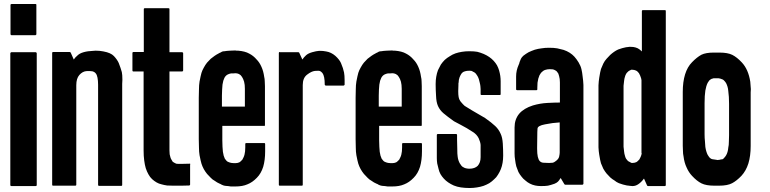

<svg xmlns="http://www.w3.org/2000/svg" viewBox="-20 -942 3898 972"><path d="M33.2 -768.6Q33.2 -818.4 33.2 -917Q33.2 -918.9 35.2 -920.9Q37.1 -921.9 40 -921.9Q80.1 -921.9 159.2 -921.9Q162.1 -921.9 163.1 -920.9Q164.1 -919.9 164.1 -918Q164.1 -918 164.1 -917Q164.1 -867.2 164.1 -768.6Q164.1 -766.6 162.1 -765.6Q161.1 -763.7 158.2 -763.7Q118.2 -763.7 39.1 -763.7Q36.1 -763.7 35.2 -765.6Q33.2 -766.6 33.2 -768.6ZM166 -671.9Q166 -587.9 166 -420.9Q166 -282.2 166 -4.9Q166 -2.9 164.1 -1Q163.1 0 160.2 0Q120.1 0 38.1 0Q35.2 0 34.2 -1Q32.2 -2.9 32.2 -4.9Q32.2 -88.9 32.2 -255.9Q32.2 -394.5 32.2 -671.9Q32.2 -673.8 34.2 -675.8Q35.2 -677.7 38.1 -677.7Q79.1 -677.7 160.2 -677.7Q163.1 -677.7 164.1 -675.8Q166 -673.8 166 -671.9Z M598.6 -517.6Q598.6 -346.7 598.6 -5.9Q598.6 -2.9 597.7 -2Q595.7 -1 593.8 -1Q580.1 -1 551.8 -1Q528.3 -1 481.4 -1Q479.5 -1 478.5 -2Q476.6 -2.9 476.6 -5.9Q476.6 -174.8 476.6 -512.7Q476.6 -533.2 473.6 -548.8Q470.7 -563.5 464.8 -570.3Q459 -578.1 447.3 -581.1Q435.5 -583 417 -582Q397.5 -580.1 381.8 -562.5Q366.2 -544.9 366.2 -510.7Q366.2 -342.8 366.2 -6.8Q366.2 -3.9 364.3 -2.9Q363.3 -2 361.3 -2Q323.2 -2 249 -2Q247.1 -2 245.1 -2.9Q244.1 -3.9 244.1 -6.8Q244.1 -89.8 244.1 -256.8Q244.1 -395.5 244.1 -673.8Q244.1 -675.8 245.1 -677.7Q247.1 -678.7 249 -678.7Q277.3 -678.7 333 -678.7Q334 -678.7 335.9 -677.7Q336.9 -676.8 337.9 -675.8Q342.8 -664.1 353.5 -640.6Q360.4 -651.4 372.1 -661.1Q382.8 -671.9 403.3 -677.7Q423.8 -683.6 452.1 -684.6Q458 -685.5 463.9 -685.5Q485.4 -685.5 503.9 -681.6Q541 -674.8 556.6 -658.2Q573.2 -640.6 581.1 -623Q591.8 -595.7 596.7 -577.1Q599.6 -564.5 599.6 -538.1Q599.6 -529.3 598.6 -517.6Z M942.4 -108.4Q942.4 -75.2 942.4 -7.8Q942.4 -4.9 940.4 -3.9Q939.5 -2.9 936.5 -2.9Q936.5 -2.9 898.4 -2Q860.4 -2 856.4 -2Q840.8 -2 826.2 -2.9Q811.5 -4.9 797.9 -8.8Q784.2 -11.7 772.5 -18.6Q760.7 -25.4 750 -35.2Q739.3 -44.9 731.4 -59.6Q723.6 -73.2 717.8 -90.8Q712.9 -107.4 710 -129.9Q707 -152.3 707 -180.7Q707 -313.5 707 -580.1Q689.5 -580.1 655.3 -580.1Q652.3 -580.1 651.4 -582Q650.4 -583 650.4 -586.9Q650.4 -615.2 650.4 -673.8Q650.4 -675.8 651.4 -676.8Q652.3 -678.7 655.3 -678.7Q672.9 -678.7 708 -678.7Q708 -751 708 -895.5Q708 -897.5 709 -899.4Q710.9 -900.4 712.9 -900.4Q752.9 -900.4 833 -900.4Q835 -900.4 836.9 -899.4Q837.9 -897.5 837.9 -895.5Q837.9 -823.2 837.9 -677.7Q859.4 -677.7 902.3 -677.7Q904.3 -677.7 905.3 -675.8Q907.2 -674.8 907.2 -672.9Q907.2 -643.6 907.2 -585.9Q907.2 -583 905.3 -582Q904.3 -580.1 902.3 -580.1Q880.9 -580.1 837.9 -580.1Q837.9 -447.3 837.9 -180.7Q837.9 -169.9 838.9 -161.1Q840.8 -152.3 842.8 -145.5Q844.7 -138.7 848.6 -132.8Q851.6 -127 854.5 -123Q858.4 -120.1 862.3 -118.2Q867.2 -116.2 872.1 -113.3Q876 -112.3 896.5 -112.3Q917 -112.3 938.5 -113.3Q940.4 -114.3 941.4 -113.3Q942.4 -113.3 943.4 -112.3Q943.4 -111.3 943.4 -111.3Q943.4 -110.4 942.4 -108.4Z M1316.4 -304.7Q1246.1 -304.7 1105.5 -304.7Q1105.5 -280.3 1105.5 -231.4Q1105.5 -213.9 1106.4 -199.2Q1107.4 -185.5 1108.4 -173.8Q1110.4 -163.1 1112.3 -154.3Q1115.2 -145.5 1118.2 -138.7Q1122.1 -132.8 1126 -128.9Q1129.9 -124 1135.7 -122.1Q1139.6 -120.1 1143.6 -119.1Q1147.5 -118.2 1151.4 -117.2Q1154.3 -116.2 1162.1 -116.2Q1170.9 -116.2 1173.8 -116.2Q1177.7 -116.2 1182.6 -117.2Q1187.5 -118.2 1191.4 -120.1Q1195.3 -122.1 1199.2 -126Q1203.1 -129.9 1207 -133.8Q1210 -138.7 1212.9 -145.5Q1215.8 -151.4 1217.8 -159.2Q1219.7 -167 1220.7 -175.8Q1221.7 -185.5 1221.7 -196.3Q1221.7 -202.1 1221.7 -212.9Q1221.7 -215.8 1222.7 -216.8Q1224.6 -217.8 1226.6 -217.8Q1256.8 -217.8 1317.4 -217.8Q1320.3 -217.8 1321.3 -216.8Q1322.3 -215.8 1322.3 -212.9Q1322.3 -201.2 1322.3 -175.8Q1322.3 -130.9 1312.5 -97.7Q1301.8 -63.5 1280.3 -42Q1257.8 -18.6 1232.4 -8.8Q1208 2 1171.9 2Q1168.9 2 1160.2 2Q1151.4 2 1148.4 2Q1141.6 1 1134.8 0Q1127.9 0 1122.1 -1Q1114.3 -2 1109.4 -3.9Q1105.5 -5.9 1100.6 -7.8Q1098.6 -9.8 1095.7 -10.7Q1093.8 -11.7 1090.8 -12.7Q1085 -15.6 1079.1 -18.6Q1073.2 -22.5 1067.4 -26.4Q1062.5 -29.3 1056.6 -33.2Q1051.8 -37.1 1046.9 -42Q1038.1 -50.8 1028.3 -61.5Q1019.5 -72.3 1011.7 -85.9Q1003.9 -100.6 1000 -113.3Q996.1 -126 990.2 -156.2Q987.3 -173.8 987.3 -194.3Q986.3 -214.8 986.3 -238.3Q986.3 -239.3 986.3 -241.2Q986.3 -242.2 986.3 -242.2Q986.3 -242.2 986.3 -242.2Q986.3 -266.6 986.3 -316.4Q986.3 -357.4 986.3 -440.4Q986.3 -440.4 986.3 -441.4Q986.3 -441.4 986.3 -441.4Q986.3 -443.4 986.3 -447.3Q986.3 -470.7 987.3 -490.2Q987.3 -510.7 990.2 -529.3Q996.1 -559.6 1000 -573.2Q1003.9 -585.9 1011.7 -599.6Q1019.5 -614.3 1028.3 -625Q1038.1 -635.7 1046.9 -644.5Q1056.6 -652.3 1066.4 -659.2Q1076.2 -666 1085.9 -670.9Q1088.9 -672.9 1090.8 -673.8Q1093.8 -675.8 1095.7 -675.8Q1100.6 -678.7 1104.5 -680.7Q1109.4 -682.6 1116.2 -682.6Q1127 -684.6 1144.5 -685.5Q1161.1 -686.5 1170.9 -686.5Q1174.8 -685.5 1177.7 -685.5Q1181.6 -685.5 1185.5 -685.5Q1220.7 -682.6 1241.2 -670.9Q1262.7 -660.2 1279.3 -640.6Q1293.9 -626 1303.7 -603.5Q1313.5 -582 1317.4 -553.7Q1320.3 -542 1320.3 -530.3Q1321.3 -518.6 1321.3 -505.9Q1321.3 -440.4 1321.3 -309.6Q1321.3 -306.6 1320.3 -305.7Q1319.3 -303.7 1316.4 -303.7Q1316.4 -304.7 1316.4 -304.7ZM1219.7 -402.3Q1219.7 -431.6 1219.7 -492.2Q1219.7 -502.9 1218.8 -511.7Q1217.8 -520.5 1215.8 -528.3Q1212.9 -535.2 1210.9 -542Q1208 -548.8 1205.1 -552.7Q1201.2 -558.6 1198.2 -561.5Q1194.3 -564.5 1189.5 -567.4Q1185.5 -569.3 1180.7 -570.3Q1175.8 -571.3 1171.9 -571.3Q1168 -571.3 1160.2 -570.3Q1151.4 -570.3 1149.4 -570.3Q1145.5 -569.3 1141.6 -568.4Q1137.7 -566.4 1133.8 -565.4Q1127.9 -562.5 1124 -558.6Q1119.1 -553.7 1116.2 -547.9Q1113.3 -542 1110.4 -533.2Q1108.4 -524.4 1106.4 -513.7Q1105.5 -502.9 1104.5 -488.3Q1103.5 -474.6 1103.5 -458Q1103.5 -439.5 1103.5 -402.3Q1142.6 -402.3 1219.7 -402.3Z M1724.6 -513.7Q1724.6 -511.7 1722.7 -510.7Q1721.7 -508.8 1718.8 -508.8Q1689.5 -508.8 1628.9 -508.8Q1627 -508.8 1626 -510.7Q1624 -511.7 1624 -513.7Q1624 -535.2 1621.1 -549.8Q1618.2 -564.5 1612.3 -572.3Q1606.4 -579.1 1600.6 -582Q1594.7 -585 1574.2 -583Q1556.6 -581.1 1535.2 -564.5Q1512.7 -547.9 1512.7 -511.7Q1512.7 -343.8 1512.7 -6.8Q1512.7 -4.9 1511.7 -2.9Q1510.7 -2 1507.8 -2Q1470.7 -2 1396.5 -2Q1393.6 -2 1392.6 -2.9Q1391.6 -4.9 1391.6 -6.8Q1391.6 -90.8 1391.6 -257.8Q1391.6 -396.5 1391.6 -673.8Q1391.6 -675.8 1392.6 -677.7Q1393.6 -679.7 1396.5 -677.7Q1427.7 -677.7 1490.2 -677.7Q1491.2 -677.7 1493.2 -676.8Q1494.1 -676.8 1495.1 -674.8Q1500 -664.1 1510.7 -640.6Q1517.6 -651.4 1529.3 -662.1Q1540 -671.9 1560.5 -677.7Q1581.1 -683.6 1595.7 -684.6Q1598.6 -684.6 1602.5 -684.6Q1615.2 -684.6 1630.9 -681.6Q1656.2 -677.7 1677.7 -659.2Q1698.2 -640.6 1706.1 -623Q1717.8 -595.7 1721.7 -575.2Q1724.6 -560.5 1724.6 -535.2Q1724.6 -525.4 1724.6 -513.7Z M2110.4 -304.7Q2040 -304.7 1899.4 -304.7Q1899.4 -280.3 1899.4 -231.4Q1899.4 -213.9 1900.4 -199.2Q1901.4 -185.5 1902.3 -173.8Q1904.3 -163.1 1906.2 -154.3Q1909.2 -145.5 1912.1 -138.7Q1916 -132.8 1919.9 -128.9Q1923.8 -124 1929.7 -122.1Q1933.6 -120.1 1937.5 -119.1Q1941.4 -118.2 1945.3 -117.2Q1948.2 -116.2 1956.1 -116.2Q1964.8 -116.2 1967.8 -116.2Q1971.7 -116.2 1976.6 -117.2Q1981.4 -118.2 1985.4 -120.1Q1989.3 -122.1 1993.2 -126Q1997.1 -129.9 2001 -133.8Q2003.9 -138.7 2006.8 -145.5Q2009.8 -151.4 2011.7 -159.2Q2013.7 -167 2014.6 -175.8Q2015.6 -185.5 2015.6 -196.3Q2015.6 -202.1 2015.6 -212.9Q2015.6 -215.8 2016.6 -216.8Q2018.6 -217.8 2020.5 -217.8Q2050.8 -217.8 2111.3 -217.8Q2114.3 -217.8 2115.2 -216.8Q2116.2 -215.8 2116.2 -212.9Q2116.2 -201.2 2116.2 -175.8Q2116.2 -130.9 2106.4 -97.7Q2095.7 -63.5 2074.2 -42Q2051.8 -18.6 2026.4 -8.8Q2002 2 1965.8 2Q1962.9 2 1954.1 2Q1945.3 2 1942.4 2Q1935.5 1 1928.7 0Q1921.9 0 1916 -1Q1908.2 -2 1903.3 -3.9Q1899.4 -5.9 1894.5 -7.8Q1892.6 -9.8 1889.6 -10.7Q1887.7 -11.7 1884.8 -12.7Q1878.9 -15.6 1873 -18.6Q1867.2 -22.5 1861.3 -26.4Q1856.4 -29.3 1850.6 -33.2Q1845.7 -37.1 1840.8 -42Q1832 -50.8 1822.3 -61.5Q1813.5 -72.3 1805.7 -85.9Q1797.9 -100.6 1793.9 -113.3Q1790 -126 1784.2 -156.2Q1781.2 -173.8 1781.2 -194.3Q1780.3 -214.8 1780.3 -238.3Q1780.3 -239.3 1780.3 -241.2Q1780.3 -242.2 1780.3 -242.2Q1780.3 -242.2 1780.3 -242.2Q1780.3 -266.6 1780.3 -316.4Q1780.3 -357.4 1780.3 -440.4Q1780.3 -440.4 1780.3 -441.4Q1780.3 -441.4 1780.3 -441.4Q1780.3 -443.4 1780.3 -447.3Q1780.3 -470.7 1781.2 -490.2Q1781.2 -510.7 1784.2 -529.3Q1790 -559.6 1793.9 -573.2Q1797.9 -585.9 1805.7 -599.6Q1813.5 -614.3 1822.3 -625Q1832 -635.7 1840.8 -644.5Q1850.6 -652.3 1860.4 -659.2Q1870.1 -666 1879.9 -670.9Q1882.8 -672.9 1884.8 -673.8Q1887.7 -675.8 1889.6 -675.8Q1894.5 -678.7 1898.4 -680.7Q1903.3 -682.6 1910.2 -682.6Q1920.9 -684.6 1938.5 -685.5Q1955.1 -686.5 1964.8 -686.5Q1968.8 -685.5 1971.7 -685.5Q1975.6 -685.5 1979.5 -685.5Q2014.6 -682.6 2035.2 -670.9Q2056.6 -660.2 2073.2 -640.6Q2087.9 -626 2097.7 -603.5Q2107.4 -582 2111.3 -553.7Q2114.3 -542 2114.3 -530.3Q2115.2 -518.6 2115.2 -505.9Q2115.2 -440.4 2115.2 -309.6Q2115.2 -306.6 2114.3 -305.7Q2113.3 -303.7 2110.4 -303.7Q2110.4 -304.7 2110.4 -304.7ZM2013.7 -402.3Q2013.7 -431.6 2013.7 -492.2Q2013.7 -502.9 2012.7 -511.7Q2011.7 -520.5 2009.8 -528.3Q2006.8 -535.2 2004.9 -542Q2002 -548.8 1999 -552.7Q1995.1 -558.6 1992.2 -561.5Q1988.3 -564.5 1983.4 -567.4Q1979.5 -569.3 1974.6 -570.3Q1969.7 -571.3 1965.8 -571.3Q1961.9 -571.3 1954.1 -570.3Q1945.3 -570.3 1943.4 -570.3Q1939.5 -569.3 1935.5 -568.4Q1931.6 -566.4 1927.7 -565.4Q1921.9 -562.5 1918 -558.6Q1913.1 -553.7 1910.2 -547.9Q1907.2 -542 1904.3 -533.2Q1902.3 -524.4 1900.4 -513.7Q1899.4 -502.9 1898.4 -488.3Q1897.5 -474.6 1897.5 -458Q1897.5 -439.5 1897.5 -402.3Q1936.5 -402.3 2013.7 -402.3Z M2527.3 -154.3Q2527.3 -134.8 2524.4 -118.2Q2521.5 -100.6 2515.6 -85.9Q2509.8 -71.3 2501 -57.6Q2493.2 -43.9 2481.4 -34.2Q2470.7 -23.4 2457 -14.6Q2443.4 -6.8 2427.7 -1Q2413.1 3.9 2394.5 6.8Q2377 9.8 2357.4 9.8Q2334 9.8 2313.5 6.8Q2293.9 3.9 2277.3 -2.9Q2261.7 -9.8 2249 -18.6Q2236.3 -27.3 2226.6 -38.1Q2216.8 -48.8 2210 -60.5Q2203.1 -73.2 2200.2 -86.9Q2196.3 -100.6 2193.4 -114.3Q2191.4 -127.9 2191.4 -141.6Q2191.4 -180.7 2191.4 -258.8Q2191.4 -260.7 2193.4 -262.7Q2194.3 -263.7 2196.3 -263.7Q2227.5 -263.7 2289.1 -263.7Q2291 -263.7 2292 -262.7Q2293.9 -260.7 2293.9 -258.8Q2293.9 -251 2293.9 -233.4Q2293.9 -219.7 2294.9 -190.4Q2294.9 -160.2 2296.9 -149.4Q2297.9 -139.6 2300.8 -130.9Q2303.7 -122.1 2307.6 -115.2Q2311.5 -108.4 2316.4 -102.5Q2320.3 -97.7 2327.1 -94.7Q2333 -90.8 2339.8 -89.8Q2347.7 -87.9 2356.4 -87.9Q2370.1 -87.9 2380.9 -91.8Q2391.6 -95.7 2398.4 -102.5Q2405.3 -110.4 2409.2 -121.1Q2413.1 -131.8 2413.1 -146.5Q2413.1 -149.4 2413.1 -152.3Q2413.1 -156.2 2413.1 -161.1Q2413.1 -171.9 2413.1 -186.5Q2413.1 -200.2 2413.1 -208Q2412.1 -222.7 2403.3 -242.2Q2393.6 -261.7 2373 -274.4Q2343.8 -293.9 2311.5 -310.5Q2279.3 -328.1 2278.3 -328.1Q2244.1 -352.5 2225.6 -368.2Q2207 -383.8 2197.3 -405.3Q2188.5 -424.8 2187.5 -457Q2185.5 -489.3 2185.5 -512.7Q2185.5 -514.6 2185.5 -517.6Q2185.5 -537.1 2188.5 -553.7Q2191.4 -571.3 2197.3 -586.9Q2204.1 -601.6 2211.9 -615.2Q2220.7 -627.9 2231.4 -638.7Q2243.2 -649.4 2256.8 -657.2Q2269.5 -666 2286.1 -671.9Q2300.8 -676.8 2318.4 -679.7Q2335.9 -682.6 2355.5 -682.6Q2380.9 -682.6 2396.5 -679.7Q2412.1 -675.8 2428.7 -668.9Q2444.3 -662.1 2457 -653.3Q2469.7 -644.5 2479.5 -633.8Q2489.3 -623 2496.1 -611.3Q2502.9 -598.6 2506.8 -585Q2510.7 -571.3 2512.7 -557.6Q2514.6 -543.9 2514.6 -530.3Q2514.6 -508.8 2514.6 -465.8Q2514.6 -463.9 2513.7 -461.9Q2511.7 -460.9 2509.8 -460.9Q2479.5 -460.9 2418 -460.9Q2415 -460.9 2414.1 -461.9Q2413.1 -463.9 2413.1 -465.8Q2413.1 -474.6 2413.1 -491.2Q2413.1 -501 2412.1 -504.9Q2411.1 -508.8 2411.1 -512.7Q2410.2 -514.6 2410.2 -516.6Q2409.2 -518.6 2409.2 -521.5Q2407.2 -532.2 2404.3 -541Q2401.4 -549.8 2397.5 -556.6Q2393.6 -563.5 2389.6 -568.4Q2384.8 -574.2 2378.9 -577.1Q2377 -577.1 2375 -579.1Q2370.1 -582 2367.2 -583Q2364.3 -584 2357.4 -584Q2342.8 -584 2334 -581.1Q2325.2 -579.1 2318.4 -572.3Q2311.5 -563.5 2306.6 -550.8Q2301.8 -538.1 2301.8 -524.4Q2301.8 -523.4 2300.8 -519.5Q2300.8 -516.6 2300.8 -511.7Q2299.8 -499 2299.8 -480.5Q2299.8 -461.9 2301.8 -451.2Q2304.7 -435.5 2314.5 -424.8Q2324.2 -413.1 2331.1 -407.2Q2331.1 -406.2 2332 -406.2Q2334 -404.3 2370.1 -382.8Q2405.3 -362.3 2435.5 -344.7Q2468.8 -321.3 2487.3 -303.7Q2504.9 -287.1 2514.6 -264.6Q2523.4 -246.1 2525.4 -215.8Q2527.3 -184.6 2527.3 -154.3Z M2933.6 -511.7Q2933.6 -345.7 2933.6 -11.7Q2933.6 -9.8 2931.6 -8.8Q2930.7 -6.8 2927.7 -6.8Q2899.4 -6.8 2841.8 -6.8Q2840.8 -6.8 2838.9 -7.8Q2837.9 -8.8 2836.9 -9.8Q2831.1 -20.5 2818.4 -41Q2817.4 -40 2817.4 -39.1Q2817.4 -39.1 2816.4 -38.1Q2810.5 -28.3 2804.7 -22.5Q2798.8 -16.6 2787.1 -11.7Q2767.6 -4.9 2753.9 -2Q2741.2 0 2718.8 0Q2703.1 0 2689.5 -2.9Q2674.8 -5.9 2662.1 -12.7Q2650.4 -18.6 2639.6 -28.3Q2627.9 -37.1 2620.1 -47.9Q2611.3 -58.6 2604.5 -71.3Q2598.6 -85 2593.8 -99.6Q2589.8 -115.2 2587.9 -131.8Q2585 -147.5 2585 -165Q2585 -209 2585 -296.9Q2585 -337.9 2608.4 -366.2Q2631.8 -393.6 2677.7 -408.2Q2713.9 -418.9 2751 -420.9Q2789.1 -422.9 2814.5 -422.9Q2814.5 -450.2 2814.5 -505.9Q2814.5 -515.6 2814.5 -524.4Q2813.5 -534.2 2813.5 -542Q2812.5 -549.8 2810.5 -556.6Q2808.6 -563.5 2806.6 -569.3Q2802.7 -574.2 2799.8 -579.1Q2796.9 -583 2791 -585.9Q2786.1 -588.9 2779.3 -590.8Q2772.5 -591.8 2762.7 -591.8Q2756.8 -591.8 2751 -590.8Q2745.1 -589.8 2739.3 -587.9Q2733.4 -585.9 2728.5 -582Q2723.6 -578.1 2718.8 -573.2Q2714.8 -567.4 2710.9 -560.5Q2708 -552.7 2705.1 -543.9Q2703.1 -535.2 2701.2 -523.4Q2700.2 -511.7 2700.2 -498Q2700.2 -495.1 2700.2 -490.2Q2700.2 -487.3 2699.2 -486.3Q2697.3 -485.4 2695.3 -485.4Q2663.1 -485.4 2598.6 -485.4Q2595.7 -485.4 2594.7 -486.3Q2592.8 -487.3 2592.8 -490.2Q2592.8 -501 2592.8 -523.4Q2592.8 -524.4 2592.8 -554.7Q2592.8 -585 2605.5 -613.3Q2607.4 -617.2 2608.4 -620.1Q2609.4 -624 2610.4 -627.9Q2613.3 -636.7 2617.2 -644.5Q2621.1 -652.3 2629.9 -660.2Q2642.6 -669.9 2656.2 -677.7Q2670.9 -684.6 2687.5 -690.4Q2704.1 -695.3 2721.7 -697.3Q2739.3 -700.2 2758.8 -700.2Q2784.2 -700.2 2800.8 -697.3Q2816.4 -694.3 2833 -689.5Q2850.6 -683.6 2864.3 -674.8Q2877.9 -666 2887.7 -655.3Q2898.4 -643.6 2909.2 -626Q2919.9 -608.4 2923.8 -590.8Q2927.7 -574.2 2929.7 -553.7Q2932.6 -534.2 2933.6 -511.7ZM2712.9 -126Q2719.7 -119.1 2730.5 -118.2Q2741.2 -117.2 2754.9 -117.2Q2756.8 -117.2 2758.8 -117.2Q2760.7 -117.2 2762.7 -117.2Q2772.5 -117.2 2778.3 -118.2Q2785.2 -120.1 2790 -124Q2807.6 -135.7 2810.5 -148.4Q2813.5 -162.1 2813.5 -169.9Q2813.5 -220.7 2813.5 -322.3Q2777.3 -320.3 2739.3 -312.5Q2702.1 -305.7 2701.2 -291Q2701.2 -285.2 2700.2 -274.4Q2699.2 -241.2 2699.2 -196.3Q2699.2 -192.4 2699.2 -188.5Q2699.2 -139.6 2712.9 -126Z M3350.6 -885.7Q3350.6 -592.8 3350.6 -4.9Q3350.6 -2.9 3348.6 -1Q3347.7 0 3345.7 0Q3317.4 0 3260.7 0Q3258.8 0 3257.8 -1Q3255.9 -2 3255.9 -2.9Q3250 -14.6 3240.2 -38.1Q3226.6 -19.5 3211.9 -9.8Q3198.2 0 3181.6 0Q3174.8 0 3170.9 -1Q3167 -1 3162.1 -2Q3161.1 -2 3159.2 -2.9Q3156.2 -2.9 3154.3 -2.9Q3144.5 -4.9 3133.8 -7.8Q3124 -10.7 3113.3 -14.6Q3107.4 -17.6 3101.6 -20.5Q3096.7 -24.4 3090.8 -28.3Q3085 -31.2 3080.1 -35.2Q3074.2 -39.1 3069.3 -43.9Q3060.5 -52.7 3050.8 -63.5Q3042 -74.2 3034.2 -87.9Q3027.3 -102.5 3022.5 -115.2Q3018.6 -127.9 3013.7 -158.2Q3010.7 -175.8 3009.8 -196.3Q3009.8 -216.8 3009.8 -240.2Q3009.8 -241.2 3009.8 -243.2Q3009.8 -244.1 3009.8 -244.1Q3009.8 -244.1 3009.8 -244.1Q3009.8 -316.4 3009.8 -460Q3009.8 -460.9 3009.8 -460.9Q3009.8 -460.9 3009.8 -460.9Q3009.8 -462.9 3009.8 -465.8Q3009.8 -489.3 3009.8 -509.8Q3010.7 -530.3 3013.7 -548.8Q3018.6 -580.1 3022.5 -592.8Q3027.3 -605.5 3034.2 -620.1Q3041 -633.8 3050.8 -644.5Q3060.5 -655.3 3069.3 -664.1Q3079.1 -672.9 3088.9 -679.7Q3098.6 -686.5 3109.4 -691.4Q3119.1 -695.3 3129.9 -698.2Q3139.6 -701.2 3150.4 -703.1Q3151.4 -703.1 3152.3 -703.1Q3161.1 -704.1 3168 -705.1Q3174.8 -705.1 3186.5 -704.1Q3199.2 -702.1 3209 -697.3Q3219.7 -691.4 3229.5 -681.6Q3229.5 -750 3229.5 -885.7Q3229.5 -888.7 3230.5 -889.6Q3232.4 -890.6 3234.4 -890.6Q3271.5 -890.6 3346.7 -890.6Q3348.6 -890.6 3349.6 -889.6Q3350.6 -888.7 3350.6 -887.7Q3350.6 -886.7 3350.6 -885.7ZM3227.5 -168.9Q3227.5 -291 3227.5 -536.1Q3227.5 -538.1 3226.6 -541Q3226.6 -543.9 3225.6 -545.9Q3222.7 -553.7 3220.7 -559.6Q3217.8 -566.4 3214.8 -571.3Q3210.9 -576.2 3208 -579.1Q3204.1 -583 3199.2 -585Q3195.3 -586.9 3190.4 -587.9Q3185.5 -588.9 3181.6 -588.9Q3176.8 -588.9 3174.8 -588.9Q3173.8 -588.9 3171.9 -586.9Q3170.9 -585.9 3168.9 -585.9Q3168 -585 3166 -584Q3161.1 -582 3157.2 -577.1Q3152.3 -573.2 3149.4 -567.4Q3145.5 -560.5 3143.6 -552.7Q3140.6 -543.9 3139.6 -533.2Q3137.7 -521.5 3136.7 -507.8Q3136.7 -493.2 3136.7 -476.6Q3136.7 -394.5 3136.7 -231.4Q3136.7 -213.9 3136.7 -199.2Q3137.7 -185.5 3139.6 -173.8Q3140.6 -163.1 3143.6 -154.3Q3145.5 -145.5 3149.4 -138.7Q3153.3 -132.8 3157.2 -128.9Q3162.1 -124 3168 -122.1Q3169.9 -121.1 3170.9 -120.1Q3172.9 -120.1 3173.8 -119.1Q3175.8 -118.2 3176.8 -117.2Q3177.7 -117.2 3183.6 -117.2Q3187.5 -117.2 3192.4 -118.2Q3197.3 -119.1 3201.2 -121.1Q3205.1 -123 3209 -127Q3213.9 -130.9 3216.8 -134.8Q3219.7 -139.6 3222.7 -146.5Q3225.6 -152.3 3227.5 -160.2Q3228.5 -162.1 3228.5 -165Q3228.5 -168 3227.5 -168.9Z M3780.3 -474.6Q3780.3 -384.8 3780.3 -203.1Q3780.3 -152.3 3768.6 -114.3Q3756.8 -77.1 3733.4 -51.8Q3709 -26.4 3686.5 -14.6Q3663.1 -2 3620.1 -2Q3619.1 -2 3617.2 -2Q3614.3 -2 3613.3 -2Q3612.3 -2 3610.4 -2Q3606.4 -2 3602.5 -2Q3599.6 -2 3596.7 -2Q3554.7 -2 3531.2 -13.7Q3507.8 -25.4 3483.4 -51.8Q3466.8 -69.3 3456.1 -93.8Q3444.3 -118.2 3440.4 -150.4Q3437.5 -163.1 3437.5 -176.8Q3436.5 -189.5 3436.5 -204.1Q3436.5 -294.9 3436.5 -476.6Q3436.5 -527.3 3448.2 -565.4Q3460 -603.5 3483.4 -627Q3507.8 -652.3 3531.2 -665Q3553.7 -675.8 3592.8 -675.8Q3595.7 -675.8 3598.6 -675.8Q3599.6 -675.8 3601.6 -675.8Q3603.5 -675.8 3605.5 -675.8Q3606.4 -675.8 3608.4 -675.8Q3612.3 -675.8 3615.2 -675.8Q3619.1 -675.8 3622.1 -675.8Q3664.1 -675.8 3687.5 -664.1Q3710.9 -652.3 3735.4 -626Q3752 -608.4 3762.7 -584Q3773.4 -559.6 3778.3 -528.3Q3779.3 -515.6 3780.3 -502Q3781.2 -497.1 3781.2 -491.2Q3781.2 -483.4 3780.3 -474.6ZM3670.9 -416Q3670.9 -435.5 3669.9 -451.2Q3668.9 -467.8 3667 -480.5Q3666 -493.2 3663.1 -502.9Q3660.2 -512.7 3656.2 -520.5Q3652.3 -527.3 3647.5 -532.2Q3642.6 -538.1 3637.7 -540Q3626 -544.9 3617.2 -545.9Q3608.4 -545.9 3601.6 -545.9Q3598.6 -545.9 3596.7 -545.9Q3594.7 -545.9 3592.8 -545.9Q3589.8 -544.9 3586.9 -543.9Q3584 -543.9 3581.1 -542Q3575.2 -539.1 3570.3 -534.2Q3566.4 -528.3 3562.5 -522.5Q3558.6 -514.6 3555.7 -504.9Q3552.7 -495.1 3550.8 -483.4Q3548.8 -470.7 3547.9 -455.1Q3546.9 -438.5 3546.9 -419.9Q3546.9 -367.2 3546.9 -261.7Q3546.9 -243.2 3548.8 -226.6Q3549.8 -210.9 3550.8 -198.2Q3552.7 -185.5 3555.7 -175.8Q3558.6 -166 3562.5 -158.2Q3566.4 -151.4 3570.3 -146.5Q3575.2 -140.6 3581.1 -137.7Q3585 -135.7 3594.7 -134.8Q3605.5 -132.8 3614.3 -131.8Q3615.2 -131.8 3617.2 -132.8Q3619.1 -132.8 3621.1 -132.8Q3625 -133.8 3629.9 -134.8Q3635.7 -135.7 3637.7 -135.7Q3643.6 -138.7 3647.5 -144.5Q3652.3 -149.4 3656.2 -156.2Q3660.2 -163.1 3663.1 -172.9Q3666 -182.6 3667 -195.3Q3669.9 -207 3669.9 -223.6Q3670.9 -239.3 3670.9 -257.8Q3670.9 -310.5 3670.9 -416Z"/></svg>

Font: Typeface
Style: Regular
Weight: 400
Version: Version 1.0